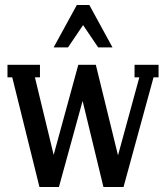

<svg xmlns="http://www.w3.org/2000/svg" viewBox="-20 -745 658 765"><path d="M371.1 -556.2 311 -645 251 -556.2H193.8L286.1 -725.1H335.9L428.2 -556.2ZM516.1 -437V-486.8H611.8V-437H591.8L472.2 0H392.1L309.1 -342.8L214.8 0H137.2L28.8 -437H9.8V-486.8H139.2V-437H119.1L193.8 -127.9L292 -486.8H361.8L450.2 -126L535.2 -437Z"/></svg>

Font: Margherita Semibold
Style: Regular
Weight: 600
Designer: James Puckett
Foundry: Dunwich Type Founders
Version: Version 1.008;hotconv 1.0.109;makeotfexe 2.5.65596